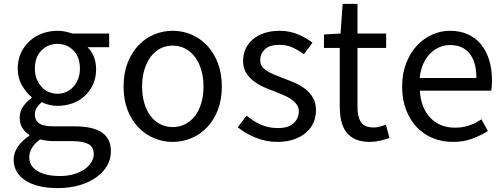

<svg xmlns="http://www.w3.org/2000/svg" viewBox="-20 -715 2586 985"><path d="M275 250Q225 250 183.5 240.5Q142 231 112.5 212.5Q83 194 66.5 166.5Q50 139 50 104Q50 69 71.5 37.5Q93 6 131 -19V-23Q109 -36 95 -58Q81 -80 81 -112Q81 -146 101 -172Q121 -198 142 -213V-217Q115 -239 93 -276.5Q71 -314 71 -363Q71 -408 87.5 -443.5Q104 -479 132 -504.5Q160 -530 197 -543.5Q234 -557 275 -557Q298 -557 317.5 -552.5Q337 -548 351 -543H540V-473H429Q449 -454 461 -425Q473 -396 473 -361Q473 -317 457.5 -282.5Q442 -248 415 -223Q388 -198 352 -185Q316 -172 275 -172Q232 -172 194 -191Q179 -178 169 -163.5Q159 -149 159 -126Q159 -100 179 -83.5Q199 -67 254 -67H360Q455 -67 502 -36Q549 -5 549 62Q549 100 530 134Q511 168 475 194Q439 220 388.5 235Q338 250 275 250ZM275 -234Q298 -234 319 -243Q340 -252 355.5 -269Q371 -286 380.5 -309.5Q390 -333 390 -363Q390 -423 356.5 -456.5Q323 -490 275 -490Q227 -490 193 -456.5Q159 -423 159 -363Q159 -333 168.5 -309.5Q178 -286 193.5 -269Q209 -252 230 -243Q251 -234 275 -234ZM288 188Q327 188 359 178.5Q391 169 413.5 153.5Q436 138 448.5 117.5Q461 97 461 76Q461 38 432.5 23.5Q404 9 350 9H256Q241 9 222.5 7Q204 5 186 0Q157 21 143.5 44.5Q130 68 130 92Q130 136 171.5 162Q213 188 288 188Z M866 13Q816 13 770.5 -6Q725 -25 690 -61.5Q655 -98 634.5 -150.5Q614 -203 614 -271Q614 -339 634.5 -392Q655 -445 690 -482Q725 -519 770.5 -538Q816 -557 866 -557Q916 -557 961.5 -538Q1007 -519 1042 -482Q1077 -445 1097.5 -392Q1118 -339 1118 -271Q1118 -203 1097.5 -150.5Q1077 -98 1042 -61.5Q1007 -25 961.5 -6Q916 13 866 13ZM866 -63Q901 -63 930 -78Q959 -93 980 -120Q1001 -147 1012.5 -185.5Q1024 -224 1024 -271Q1024 -318 1012.5 -356.5Q1001 -395 980 -423Q959 -451 930 -466Q901 -481 866 -481Q831 -481 802 -466Q773 -451 752.5 -423Q732 -395 720.5 -356.5Q709 -318 709 -271Q709 -224 720.5 -185.5Q732 -147 752.5 -120Q773 -93 802 -78Q831 -63 866 -63Z M1403 13Q1345 13 1292 -8.5Q1239 -30 1200 -62L1245 -122Q1280 -93 1318.5 -75.5Q1357 -58 1406 -58Q1460 -58 1486.5 -83Q1513 -108 1513 -143Q1513 -164 1502 -179Q1491 -194 1473.5 -206Q1456 -218 1433.5 -227.5Q1411 -237 1389 -246Q1360 -256 1331.5 -269Q1303 -282 1279.5 -300.5Q1256 -319 1241.5 -343.5Q1227 -368 1227 -403Q1227 -435 1239.5 -463Q1252 -491 1276 -512Q1300 -533 1335 -545Q1370 -557 1414 -557Q1465 -557 1508 -539Q1551 -521 1583 -496L1539 -437Q1510 -458 1480.5 -471.5Q1451 -485 1414 -485Q1363 -485 1339 -462Q1315 -439 1315 -407Q1315 -387 1325 -373.5Q1335 -360 1352 -349.5Q1369 -339 1390.5 -330.5Q1412 -322 1435 -313Q1465 -302 1494.5 -289Q1524 -276 1547.5 -257.5Q1571 -239 1586 -213Q1601 -187 1601 -148Q1601 -115 1588 -85.5Q1575 -56 1550 -34.5Q1525 -13 1488 0Q1451 13 1403 13Z M1878 13Q1834 13 1804.5 0Q1775 -13 1757 -36.5Q1739 -60 1731 -93.5Q1723 -127 1723 -168V-469H1642V-538L1727 -543L1738 -695H1814V-543H1961V-469H1814V-166Q1814 -115 1832 -88Q1850 -61 1898 -61Q1912 -61 1929 -65.5Q1946 -70 1960 -75L1978 -7Q1955 1 1929 7Q1903 13 1878 13Z M2303 13Q2249 13 2201.5 -6Q2154 -25 2119 -61.5Q2084 -98 2063.5 -151Q2043 -204 2043 -271Q2043 -337 2063.5 -390Q2084 -443 2118 -480Q2152 -517 2196.5 -537Q2241 -557 2288 -557Q2340 -557 2380 -539Q2420 -521 2447.5 -487.5Q2475 -454 2489.5 -407Q2504 -360 2504 -302Q2504 -287 2503 -273.5Q2502 -260 2500 -250H2134Q2139 -162 2187.5 -111Q2236 -60 2314 -60Q2354 -60 2387 -71.5Q2420 -83 2450 -103L2483 -43Q2447 -20 2403 -3.5Q2359 13 2303 13ZM2424 -315Q2424 -398 2388.5 -441Q2353 -484 2289 -484Q2260 -484 2233.5 -472.5Q2207 -461 2186 -439.5Q2165 -418 2151 -386.5Q2137 -355 2133 -315Z"/></svg>

Font: SpoqaHanSans-Regular
Style: Regular
Weight: 400
Designer: [Spoqa Han Sans] Dong-huui Kim \uAE40 \uB3D9 \uD718  Younghwa Kang \uAC15 \uC601 \uD654  [Noto Sans] Ryoko NISHIZUKA \u8
Foundry: Spoqa (http://www.spoqa-han-sans.com)
Version: Version 2.000